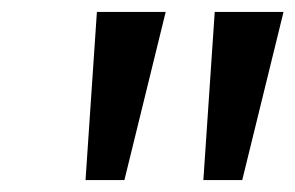

<svg xmlns="http://www.w3.org/2000/svg" viewBox="-20 -725 494 321"><path d="M123 -424 142 -705H257L188 -424ZM320 -424 339 -705H454L385 -424Z"/></svg>

Font: Nunito Sans 10pt SemiExpanded Medium
Style: Italic
Weight: 500
Width: 6
Italic angle: -9°
Designer: Vernon Adams
Foundry: Vernon Adams
Version: Version 3.101;gftools[0.9.27]